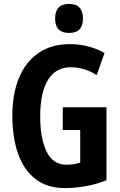

<svg xmlns="http://www.w3.org/2000/svg" viewBox="-20 -949 614 979"><path d="M300 -402H523V-30Q422 10 310 10Q222 10 162.5 -35Q103 -80 73 -163Q43 -246 43 -359Q43 -471 77 -552.5Q111 -634 176.5 -679Q242 -724 336 -724Q388 -724 433 -711.5Q478 -699 513 -679L473 -566Q410 -606 341 -606Q264 -606 224.5 -541.5Q185 -477 185 -355Q185 -243 217.5 -176Q250 -109 319 -109Q356 -109 389 -120V-286H300ZM332 -929Q403 -929 403 -854Q403 -781 332 -781Q261 -781 261 -854Q261 -929 332 -929Z"/></svg>

Font: Noto Sans Arabic ExtCond
Style: Bold
Weight: 700
Width: 2
Designer: Monotype Design Team, Nadine Chahine, Nizar Qandah and Khaled Hosny
Foundry: Monotype Imaging Inc.
Version: Version 2.012; ttfautohint (v1.8.4.7-5d5b)